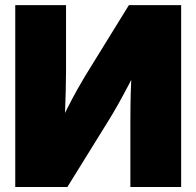

<svg xmlns="http://www.w3.org/2000/svg" viewBox="-20 -748 785 768"><path d="M704.6 0H501.5V-265.6Q501.5 -289.6 502 -329.6Q502.4 -369.6 504.6 -419.2Q506.8 -468.8 510.7 -520L546.4 -510.7Q522 -460.9 498.3 -415.5Q474.6 -370.1 453.4 -332.3Q432.1 -294.4 414.1 -265.6L249.5 0H41V-727.5H244.1V-460.9Q244.1 -430.7 242.9 -382.8Q241.7 -335 239.7 -284.2Q237.8 -233.4 235.4 -193.8L212.4 -237.8Q230 -276.4 249.3 -314.7Q268.6 -353 287.1 -386.2Q305.7 -419.4 319.3 -441.9L495.6 -727.5H704.6Z"/></svg>

Font: Inter 28pt Black
Style: Regular
Weight: 900
Designer: Rasmus Andersson
Foundry: rsms
Version: Version 4.001;git-66647c0bb